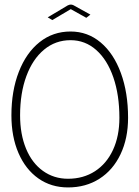

<svg xmlns="http://www.w3.org/2000/svg" viewBox="-20 -821 611 841"><path d="M541 -305Q541 -215 508 -145.5Q475 -76 415.5 -38Q356 0 278 0Q204 0 148 -39.5Q92 -79 61 -150.5Q30 -222 30 -316Q30 -423 62.5 -506.5Q95 -590 153.5 -636.5Q212 -683 289 -683Q364 -683 421 -635Q478 -587 509.5 -501Q541 -415 541 -305ZM68 -316Q68 -233 94 -170Q120 -107 168 -72.5Q216 -38 278 -38Q345 -38 396 -71Q447 -104 475 -164.5Q503 -225 503 -305Q503 -405 476.5 -482Q450 -559 401.5 -602Q353 -645 289 -645Q223 -645 173 -603.5Q123 -562 95.5 -487.5Q68 -413 68 -316ZM358 -743 290 -781 209 -733 189 -745 276 -797Q284 -801 290 -801Q296 -801 302 -798L376 -757Z"/></svg>

Font: Vibes
Style: Regular
Weight: 400
Designer: AbdElmomen Kadhim
Version: Version 1.100